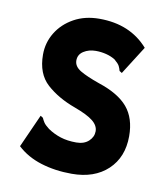

<svg xmlns="http://www.w3.org/2000/svg" viewBox="-63 -536 526 601"><g transform="rotate(10 200.0 -235.5)"><path d="M204 11Q151 11 106 -3Q61 -17 30 -46L73 -142L77 -151L85 -146Q88 -139 92.5 -132Q97 -125 110 -115Q129 -102 151 -95Q173 -88 201 -88Q226 -88 240.5 -101.5Q255 -115 255 -133Q255 -151 237 -165.5Q219 -180 178 -195Q123 -215 87 -247.5Q51 -280 51 -341Q51 -379 70.5 -411Q90 -443 125 -462.5Q160 -482 206 -482Q304 -482 361 -417L309 -335L304 -327L296 -332Q294 -340 290.5 -347Q287 -354 274 -365Q261 -373 245 -377Q229 -381 212 -381Q190 -381 173.5 -370.5Q157 -360 157 -341Q157 -322 178 -309.5Q199 -297 239 -283Q303 -262 332 -227.5Q361 -193 361 -136Q361 -69 318.5 -29Q276 11 204 11Z"/></g></svg>

Font: Inconsolata Condensed Black
Style: Regular
Weight: 900
Width: 3
Monospace: yes
Designer: Raph Levien, Cyreal, Brenton Simpson
Foundry: Raph Levien, Cyreal, Google
Version: Version 3.001; ttfautohint (v1.8.2.53-6de2)